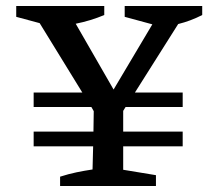

<svg xmlns="http://www.w3.org/2000/svg" viewBox="-20 -619 726 639"><path d="M92 -132V-181H291L292 -249L284 -263H92V-311H254L112 -542L34 -563V-599H327V-569Q282 -550 232 -540L358 -321L487 -538L395 -563V-599H653V-569Q614 -549 573 -539L429 -311H588V-263H398L390 -250V-181H588V-132H390V-54L499 -36V0H180V-31Q208 -40 234.5 -45.5Q261 -51 288 -55L290 -132Z"/></svg>

Font: Piazzolla Medium
Style: Regular
Weight: 500
Designer: Juan Pablo del Peral
Foundry: Huerta Tipografica
Version: Version 1.330